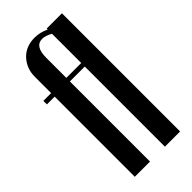

<svg xmlns="http://www.w3.org/2000/svg" viewBox="-228 -755 803 803"><g transform="rotate(-45 173.5 -354.0)"><path d="M49 -495V-591Q49 -617 57.5 -638Q66 -659 81 -675Q96 -691 117 -699.5Q138 -708 163 -708Q196 -708 227 -693V-699H317V0H227V-474H139V0H49V-474H3V-495ZM227 -495V-668Q201 -682 183 -682Q139 -682 139 -614V-495Z"/></g></svg>

Font: Moniqa Narrow Heading
Style: Bold
Weight: 700
Width: 4
Designer: Rajesh Rajput
Foundry: Rajesh Rajput
Version: Version 1.000